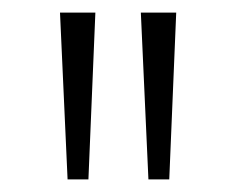

<svg xmlns="http://www.w3.org/2000/svg" viewBox="-20 -725 374 304"><path d="M87 -441 75 -705H131L120 -441ZM215 -441 203 -705H259L248 -441Z"/></svg>

Font: Nunito Sans 7pt SemiCondensed ExtraLight
Style: Regular
Weight: 250
Width: 4
Designer: Vernon Adams
Foundry: Vernon Adams
Version: Version 3.101;gftools[0.9.27]